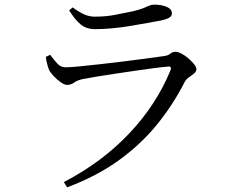

<svg xmlns="http://www.w3.org/2000/svg" viewBox="-20 -764 1040 830"><path d="M256 23Q339 -20 410 -73Q481 -126 539.5 -188Q598 -250 642.5 -318.5Q687 -387 717 -460Q724 -479 705 -476Q680 -474 642 -469Q604 -464 560 -457.5Q516 -451 472.5 -444.5Q429 -438 393 -432Q357 -426 337 -422Q314 -417 300.5 -407Q287 -397 270 -397Q259 -397 242.5 -408.5Q226 -420 212 -435Q198 -450 192 -462Q187 -475 183.5 -489Q180 -503 178 -518L197 -527Q214 -504 228.5 -488.5Q243 -473 264 -473Q281 -473 323 -477Q365 -481 417.5 -487Q470 -493 523 -499.5Q576 -506 619.5 -512Q663 -518 684 -521Q706 -523 715.5 -531.5Q725 -540 738 -540Q750 -540 765 -532Q780 -524 794.5 -511.5Q809 -499 819 -486.5Q829 -474 829 -464Q829 -455 819 -446.5Q809 -438 797 -430Q785 -422 778 -409Q728 -311 659 -226Q590 -141 495 -72Q400 -3 270 46ZM391 -638Q353 -638 328.5 -658.5Q304 -679 279 -719L294 -732Q323 -711 344.5 -701.5Q366 -692 390 -692Q437 -692 476 -699.5Q515 -707 553 -715Q583 -722 599 -728.5Q615 -735 625 -739.5Q635 -744 646 -744Q678 -744 700.5 -734.5Q723 -725 723 -706Q723 -695 713 -688.5Q703 -682 679 -676Q651 -671 616 -664.5Q581 -658 541.5 -651.5Q502 -645 463 -641.5Q424 -638 391 -638Z"/></svg>

Font: Noto Serif HK ExtraLight
Style: Regular
Weight: 400
Version: Version 2.002-H1;hotconv 1.1.0;makeotfexe 2.6.0